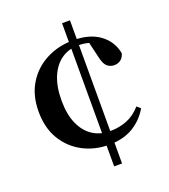

<svg xmlns="http://www.w3.org/2000/svg" viewBox="-142 -837 874 991"><g transform="rotate(-20 294.5 -341.0)"><path d="M357.4 52H313.9V-734.4H357.4ZM352.8 -598.4Q300.6 -598.4 260.4 -570.7Q220.2 -542.9 197.5 -489.5Q174.9 -436.2 174.9 -359.8Q174.9 -282.9 198.5 -230.6Q222.1 -178.2 263 -152Q303.9 -125.9 355.7 -125.9Q407.1 -125.9 450.3 -143Q493.4 -160.2 527.6 -199.4L547.2 -182.3Q516 -127.5 461.4 -94.4Q406.7 -61.4 327.2 -61.4Q250.2 -61.4 185.6 -95.3Q121 -129.2 82.5 -192.9Q44 -256.7 44 -346Q44 -434.7 83 -498.7Q122 -562.7 189.1 -597.4Q256.2 -632.1 338.7 -632.1Q427.8 -632.1 483 -591.4Q538.2 -550.8 550.6 -483Q544.4 -460.7 529.6 -449.6Q514.7 -438.4 494.2 -438.4Q471.6 -438.4 455.6 -452.3Q439.7 -466.2 431.9 -501.6L407.4 -604.9L464.7 -567.5Q432.3 -585.1 407 -591.8Q381.8 -598.4 352.8 -598.4Z"/></g></svg>

Font: Noto Serif JP
Style: Regular
Weight: 200
Designer: Ryoko NISHIZUKA 西塚涼子 (kana & ideographs); Frank Grießhammer (Latin, Greek & Cyrillic); Wenlong ZHANG 张文龙 (bopomofo); San
Foundry: Adobe
Version: Version 2.001;hotconv 1.1.0;makeotfexe 2.6.0